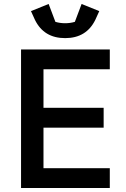

<svg xmlns="http://www.w3.org/2000/svg" viewBox="-20 -947 633 967"><path d="M533 0H86V-698H533V-598H199V-404H502V-304H199V-100H533ZM156 -847 136 -891 225 -927 259 -837Q282 -830 308 -830Q334 -830 357 -837L391 -927L480 -891L460 -847Q415 -755 308 -755Q201 -755 156 -847Z"/></svg>

Font: IBM Plex Sans Medm
Style: Regular
Weight: 500
Designer: Mike Abbink, Paul van der Laan, Pieter van Rosmalen
Foundry: Bold Monday
Version: Version 3.005